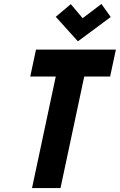

<svg xmlns="http://www.w3.org/2000/svg" viewBox="-20 -951 606 971"><path d="M540 -865 493 -931 398 -859 338 -930 262 -866 374 -742ZM406 -564H537L566 -700H162L133 -564H262L142 0H286Z"/></svg>

Font: Advent Pro ExtraBold
Style: Italic
Weight: 800
Italic angle: -12°
Version: Version 3.000